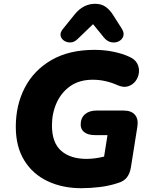

<svg xmlns="http://www.w3.org/2000/svg" viewBox="-20 -978 787 1009"><path d="M407 11Q308 11 230 -26Q152 -63 107.5 -135Q63 -207 63 -312Q63 -426 110.5 -517.5Q158 -609 250.5 -662.5Q343 -716 477 -716Q528 -716 576.5 -706Q625 -696 661 -679Q690 -666 701.5 -643.5Q713 -621 710 -596Q707 -571 692 -551.5Q677 -532 653.5 -524.5Q630 -517 601 -529Q535 -559 468 -559Q397 -559 349.5 -525.5Q302 -492 277.5 -437.5Q253 -383 253 -319Q253 -228 301.5 -185.5Q350 -143 435 -143Q477 -143 527 -155L545 -268H479Q444 -268 424 -282.5Q404 -297 404 -323Q404 -358 426.5 -377.5Q449 -397 487 -397H630Q670 -397 689 -375Q708 -353 702 -313L668 -99Q663 -67 647 -46Q631 -25 599 -16Q554 -1 504 5Q454 11 407 11ZM388 -773Q371 -756 351.5 -755Q332 -754 317 -764Q302 -774 298.5 -790Q295 -806 310 -825L373 -903Q418 -958 480 -958Q513 -958 536 -941.5Q559 -925 577 -895L619 -829Q634 -806 628 -788Q622 -770 604.5 -761Q587 -752 565 -756Q543 -760 526 -781L469 -851Z"/></svg>

Font: Nunito Black
Style: Italic
Weight: 900
Italic angle: -9°
Designer: Vernon Adams
Foundry: Vernon Adams
Version: Version 3.601; ttfautohint (v1.8.2.53-6de2)